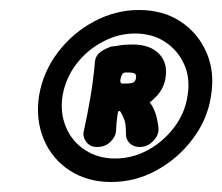

<svg xmlns="http://www.w3.org/2000/svg" viewBox="-20 -742 445 384"><path d="M202 -378Q155 -378 119.5 -401Q84 -424 67.5 -463.5Q51 -503 58 -550Q66 -598 95.5 -637Q125 -676 168 -699Q211 -722 258 -722Q306 -722 341 -699Q376 -676 393 -637Q410 -598 402 -550Q395 -503 365 -463.5Q335 -424 292.5 -401Q250 -378 202 -378ZM210 -425Q245 -425 276 -442Q307 -459 328.5 -487.5Q350 -516 355 -550Q361 -585 348.5 -613Q336 -641 310.5 -658Q285 -675 250 -675Q216 -675 184.5 -658Q153 -641 132 -613Q111 -585 105 -550Q100 -516 112 -487.5Q124 -459 150 -442Q176 -425 210 -425ZM174 -448Q161 -448 153.5 -457Q146 -466 147 -477Q155 -513 161 -548.5Q167 -584 170 -620Q172 -632 181.5 -638.5Q191 -645 203 -649Q207 -649 218 -651Q229 -653 245 -653Q280 -653 298 -634.5Q316 -616 311 -586Q308 -566 293.5 -550Q279 -534 259 -526Q248 -517 244 -523.5Q240 -530 242 -541Q244 -552 250.5 -558Q257 -564 266 -554Q271 -550 282.5 -533Q294 -516 297 -485Q298 -472 286.5 -460Q275 -448 259 -448Q248 -448 240.5 -454.5Q233 -461 232 -471Q232 -494 229 -501.5Q226 -509 223 -515Q222 -517 221 -518.5Q220 -520 219 -520Q216 -520 216 -517Q216 -516 215.5 -515Q215 -514 215 -513Q213 -498 213 -495.5Q213 -493 212 -479Q211 -468 200.5 -458Q190 -448 174 -448ZM232 -575Q244 -575 247.5 -577.5Q251 -580 252 -586Q253 -592 250 -594.5Q247 -597 236 -597Q233 -597 231 -597Q229 -597 227 -596Q225 -595 224 -592.5Q223 -590 222 -588Q222 -587 222 -587Q222 -587 221 -584Q220 -580 221 -577.5Q222 -575 224 -575Q226 -575 227.5 -575Q229 -575 232 -575Z"/></svg>

Font: Winky Sans Black
Style: Italic
Weight: 900
Italic angle: -8.97852°
Designer: Simon Atzbach
Foundry: typofactur
Version: Version 1.205